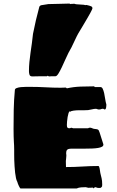

<svg xmlns="http://www.w3.org/2000/svg" viewBox="-20 -1069 663 1085"><path d="M56.6 -340.8Q56.6 -395.5 57.6 -449Q58.6 -502.4 64 -560.1Q64 -567.4 74 -571.3Q84 -575.2 97.9 -576.7Q111.8 -578.1 127.2 -578.1Q142.6 -578.1 152.8 -578.1Q195.8 -578.1 237.8 -575.7Q279.8 -573.2 322.8 -573.2Q330.6 -573.2 337.4 -573.7Q344.2 -574.2 352.1 -574.2L357.9 -569.8Q395.5 -578.1 434.8 -579.6Q474.1 -581.1 510.7 -581.1Q513.2 -581.1 515.6 -577.1H546.9Q555.7 -577.1 560.3 -567.6Q564.9 -558.1 568.4 -543.5Q571.8 -528.8 574.2 -511.2Q576.7 -493.7 581.1 -478Q581.1 -468.8 579.3 -459.5Q577.6 -450.2 570.8 -450.2Q569.8 -450.2 567.4 -452.1Q564.9 -454.1 564 -454.1Q557.1 -455.1 552 -452.6Q546.9 -450.2 540 -450.2Q533.7 -450.2 530 -452.1Q526.4 -454.1 521 -454.1Q511.7 -454.1 499.3 -450.9Q486.8 -447.8 478 -446.8Q471.2 -445.8 456.8 -446Q442.4 -446.3 426.3 -446Q410.2 -445.8 395.8 -443.8Q381.3 -441.9 375 -437V-439.9Q370.6 -439.9 367.4 -430.2Q364.3 -420.4 362.1 -407.7Q359.9 -395 358.9 -382.1Q357.9 -369.1 357.9 -362.8Q357.9 -351.1 361.1 -347.7Q364.3 -344.2 372.1 -344.2Q374.5 -344.2 377.4 -345Q380.4 -345.7 381.8 -347.2Q383.3 -347.2 387.2 -346.2Q391.1 -345.2 393.1 -344.2H478Q479 -345.2 481.4 -346.2Q483.9 -347.2 484.9 -347.2Q493.2 -348.1 499.5 -345Q505.9 -341.8 511.7 -340.8Q519 -339.8 523.9 -339.4Q528.8 -338.9 532.2 -337.4Q535.6 -335.9 538.1 -332Q540.5 -328.1 543 -319.8L564 -253.9Q565.4 -245.1 557.1 -240.2Q548.8 -235.4 534.2 -232.9Q519.5 -230.5 500.2 -229.7Q481 -229 460.9 -229H417Q399.4 -229 387.2 -229Q375 -229 367.7 -227.1Q360.4 -225.1 357.2 -219.7Q354 -214.4 354 -204.1Q354 -201.7 354 -199.7Q354 -197.8 354.5 -196.3Q354.5 -194.3 355 -192.9Q355 -188.5 354.5 -182.6Q354 -176.8 353.5 -171.4Q352.5 -165.5 352.1 -159.2Q352.1 -154.8 352.3 -149.7Q352.5 -144.5 352.5 -139.6Q352.5 -134.8 352.8 -130.9Q353 -127 353 -125Q398.4 -125 444.6 -127.9Q490.7 -130.9 535.6 -130.9Q538.6 -130.9 540.3 -126.5Q542 -122.1 543.2 -116Q544.4 -109.9 545.2 -103Q545.9 -96.2 546.9 -91.8Q548.8 -82 550.8 -75.2Q552.7 -68.4 554.2 -61.5Q555.7 -54.7 556.6 -46.4Q557.6 -38.1 557.6 -25.9Q557.6 -24.9 557.4 -23.2Q557.1 -21.5 557.1 -19.5Q556.6 -17.6 556.6 -15.1L549.8 -7.8Q547.9 -7.3 545.9 -7.3Q544.4 -6.8 542.7 -6.8Q541 -6.8 540 -6.8Q530.3 -6.8 526.1 -9Q522 -11.2 519 -11.2Q517.6 -11.2 512.2 -8.3Q506.8 -5.4 505.9 -3.9V-8.8Q502.9 -8.8 493.9 -8.3Q484.9 -7.8 479 -7.8Q476.1 -7.8 471.9 -9.5Q467.8 -11.2 464.8 -11.2Q453.6 -11.2 439 -10.3Q424.3 -9.3 413.1 -3.9H395H95.7Q94.7 -3.9 92.3 -7.8Q89.8 -11.7 86.9 -17.6Q84 -23.4 81.5 -30Q79.1 -36.6 77.6 -42Q73.2 -49.3 70.3 -62.7Q67.4 -76.2 65.4 -93.3Q63.5 -110.4 62.3 -129.2Q61 -147.9 60.5 -165.8Q60.1 -183.6 60.1 -198.5Q60.1 -213.4 60.1 -223.1Q60.1 -236.3 59.6 -246.8Q59.1 -257.3 58.3 -269.8Q57.6 -282.2 57.1 -299.1Q56.6 -315.9 56.6 -340.8ZM366.7 -770Q358.9 -754.9 349.1 -732.4Q339.4 -710 329.3 -689Q319.3 -668 310.1 -653.1Q300.8 -638.2 293.5 -638.2Q284.7 -638.2 274.4 -638.2Q264.2 -638.2 256.3 -637.2L249.5 -641.1L245.6 -638.2H216.8Q203.1 -638.2 189.7 -637.7Q176.3 -637.2 162.6 -637.2Q149.9 -637.2 146.7 -646.7Q143.6 -656.2 143.6 -667Q143.6 -692.9 146.2 -719Q148.9 -745.1 152.6 -771.7Q156.2 -798.3 160.2 -825Q164.1 -851.6 166.5 -877.9Q174.3 -918 182.9 -954.6Q191.4 -991.2 202.6 -1032.2L210.4 -1039.1L253.4 -1045.9Q289.1 -1045.9 317.9 -1047.4Q346.7 -1048.8 372.6 -1048.8L378.4 -1045.9Q383.3 -1047.4 389.4 -1047.1Q395.5 -1046.9 399.4 -1047.9Q401.9 -1046.4 405.3 -1046.1Q408.7 -1045.9 411.6 -1044.9L454.6 -1042L461.4 -1040Q463.9 -1040 465.1 -1040.5Q466.3 -1041 468.8 -1041Q488.3 -1036.6 495.4 -1033.2Q502.4 -1029.8 502.4 -1022Q502.9 -1021 499.5 -1013.7Q496.1 -1006.3 490 -995.1Q483.9 -983.9 476.1 -970.5Q468.3 -957 460 -943.1Q451.7 -929.2 444.1 -916.3Q436.5 -903.3 430.7 -894Q420.9 -878.4 413.3 -863Q405.8 -847.7 398.7 -832.3Q391.6 -816.9 384 -801.5Q376.5 -786.1 366.7 -770Z"/></svg>

Font: Sigmar One
Style: Regular
Weight: 400
Version: Version 1.000